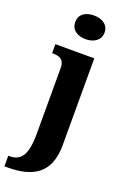

<svg xmlns="http://www.w3.org/2000/svg" viewBox="-210 -829 739 1127"><g transform="rotate(20 160.0 -266.0)"><path d="M170 -624C219 -624 262 -649 262 -698C262 -749 219 -772 170 -772C119 -772 79 -749 79 -698C79 -649 119 -624 170 -624ZM-22 240H-1C149 240 257 187 257 8V-536H14V-480H18C58 -480 91 -471 91 -414V-3C91 133 54 174 -15 174H-22Z"/></g></svg>

Font: Noto Serif Hebrew SemiCondensed ExtraBold
Style: Regular
Weight: 800
Width: 4
Designer: Monotype Design Team
Foundry: Monotype Imaging Inc.
Version: Version 2.004